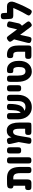

<svg xmlns="http://www.w3.org/2000/svg" viewBox="1919 -2694 793 4671"><g transform="rotate(-90 2315.5 -358.5)"><path d="M104 9Q84 9 66.5 5Q49 1 38 -15Q27 -31 27 -67Q27 -104 38 -120Q49 -136 66.5 -139.5Q84 -143 103 -143H133V-483L232 -434Q198 -430 168 -427.5Q138 -425 114.5 -429.5Q91 -434 78 -448.5Q65 -463 65 -492Q65 -540 88 -561Q111 -582 167 -583L313 -585Q412 -586 473 -550Q534 -514 562 -441Q590 -368 590 -257V-68Q590 -48 586.5 -30.5Q583 -13 567.5 -2Q552 9 515 9Q479 9 463 -1Q447 -11 443 -27.5Q439 -44 439 -61V-255Q439 -316 429 -355Q419 -394 394.5 -413Q370 -432 325 -432H286V-86Q286 -40 266.5 -15.5Q247 9 209 9Z M749 9Q713 9 697 -2Q681 -13 677.5 -30.5Q674 -48 674 -67V-509Q674 -528 677.5 -545.5Q681 -563 697 -574Q713 -585 750 -585Q787 -585 802.5 -573.5Q818 -562 821.5 -544.5Q825 -527 825 -508V-66Q825 -47 821 -30Q817 -13 801.5 -2Q786 9 749 9Z M992 -240Q956 -240 940.5 -251.5Q925 -263 921 -280Q917 -297 917 -316V-509Q917 -528 921 -545.5Q925 -563 940.5 -574Q956 -585 993 -585Q1030 -585 1045.5 -573.5Q1061 -562 1064.5 -544.5Q1068 -527 1068 -508V-315Q1068 -296 1064.5 -279Q1061 -262 1045 -251Q1029 -240 992 -240Z M1670 -283V-67Q1670 -33 1665 -16.5Q1660 0 1644 4.5Q1628 9 1595 9H1445Q1426 9 1408 5Q1390 1 1379 -14.5Q1368 -30 1368 -67Q1368 -104 1379 -120Q1390 -136 1408 -139.5Q1426 -143 1446 -143H1519V-280Q1519 -334 1512 -368.5Q1505 -403 1490 -420Q1475 -437 1449 -437Q1418 -437 1399.5 -422.5Q1381 -408 1370.5 -383.5Q1360 -359 1354 -329Q1348 -299 1342 -268L1308 -67Q1304 -48 1300.5 -30.5Q1297 -13 1281.5 -2Q1266 9 1230 9Q1183 9 1165.5 -9.5Q1148 -28 1155 -68L1207 -366L1259 -307Q1274 -346 1284.5 -386.5Q1295 -427 1306.5 -463.5Q1318 -500 1337.5 -528Q1357 -556 1390 -573Q1423 -590 1478 -590Q1541 -590 1584 -553.5Q1627 -517 1648.5 -449Q1670 -381 1670 -283ZM1216 -211 1152 -490Q1148 -510 1147 -528.5Q1146 -547 1158.5 -561.5Q1171 -576 1208 -583Q1245 -591 1263 -583Q1281 -575 1288 -559.5Q1295 -544 1299 -527L1343 -330Z M2042 18Q1967 18 1911.5 -10.5Q1856 -39 1819.5 -86.5Q1783 -134 1765.5 -193Q1748 -252 1748 -314V-508Q1748 -528 1752 -545.5Q1756 -563 1772 -574Q1788 -585 1824 -585Q1861 -585 1877 -574Q1893 -563 1897 -545.5Q1901 -528 1901 -507V-314Q1901 -257 1916.5 -217Q1932 -177 1964 -155.5Q1996 -134 2045 -134Q2102 -134 2134 -158.5Q2166 -183 2179 -224Q2192 -265 2192 -315V-514Q2192 -532 2196 -548Q2200 -564 2216.5 -574.5Q2233 -585 2268 -585Q2305 -585 2320.5 -573.5Q2336 -562 2340 -544.5Q2344 -527 2344 -507V-312Q2344 -249 2325.5 -190.5Q2307 -132 2270 -85Q2233 -38 2176 -10Q2119 18 2042 18ZM1852 -157 1846 -248H1887Q1905 -248 1919.5 -261.5Q1934 -275 1945 -300Q1956 -325 1962.5 -359.5Q1969 -394 1970 -437L1973 -514Q1974 -532 1978 -548Q1982 -564 1998 -574.5Q2014 -585 2049 -585Q2085 -585 2101.5 -574Q2118 -563 2121.5 -545.5Q2125 -528 2123 -508L2120 -442Q2115 -376 2102 -323Q2089 -270 2064.5 -233Q2040 -196 2000.5 -176.5Q1961 -157 1905 -157Z M2502 -240Q2466 -240 2450.5 -251.5Q2435 -263 2431 -280Q2427 -297 2427 -316V-509Q2427 -528 2431 -545.5Q2435 -563 2450.5 -574Q2466 -585 2503 -585Q2540 -585 2555.5 -573.5Q2571 -562 2574.5 -544.5Q2578 -527 2578 -508V-315Q2578 -296 2574.5 -279Q2571 -262 2555 -251Q2539 -240 2502 -240Z M2914 18Q2847 18 2799 -10.5Q2751 -39 2720 -87.5Q2689 -136 2674.5 -196.5Q2660 -257 2660 -322V-508Q2660 -528 2664 -545.5Q2668 -563 2683.5 -574Q2699 -585 2736 -585Q2773 -585 2789 -574Q2805 -563 2808.5 -545.5Q2812 -528 2812 -507V-322Q2812 -228 2836.5 -181.5Q2861 -135 2917 -135Q2976 -135 2999.5 -178.5Q3023 -222 3021 -313Q3020 -369 3003 -400.5Q2986 -432 2952 -432H2932Q2913 -432 2899.5 -436Q2886 -440 2879 -456Q2872 -472 2872 -508Q2872 -545 2881 -561Q2890 -577 2905.5 -581Q2921 -585 2941 -585H2957Q3025 -585 3073.5 -548Q3122 -511 3147.5 -444Q3173 -377 3171 -286Q3171 -220 3153.5 -164Q3136 -108 3102 -67.5Q3068 -27 3021 -4.5Q2974 18 2914 18Z M3469 9Q3434 9 3417.5 -1Q3401 -11 3397 -27.5Q3393 -44 3393 -61V-293Q3393 -339 3386.5 -370Q3380 -401 3365 -416.5Q3350 -432 3322 -432H3310Q3292 -432 3275.5 -436Q3259 -440 3248 -456Q3237 -472 3237 -508Q3237 -545 3247.5 -561Q3258 -577 3275 -581Q3292 -585 3309 -585H3320Q3399 -585 3449 -552.5Q3499 -520 3522 -456Q3545 -392 3545 -296V-68Q3545 -48 3541.5 -30.5Q3538 -13 3522 -2Q3506 9 3469 9ZM3295 9Q3276 9 3258 5Q3240 1 3229 -15Q3218 -31 3218 -67Q3218 -104 3229 -120Q3240 -136 3257.5 -139.5Q3275 -143 3294 -143H3478L3477 9Z M4091 -5Q4061 17 4042 17.5Q4023 18 4009.5 5.5Q3996 -7 3985 -22L3661 -456Q3649 -473 3640.5 -490Q3632 -507 3638.5 -526Q3645 -545 3676 -566Q3707 -588 3725.5 -588Q3744 -588 3757.5 -575Q3771 -562 3784 -544L4107 -110Q4119 -95 4126 -79Q4133 -63 4127 -45Q4121 -27 4091 -5ZM3665 7Q3630 -1 3617 -16Q3604 -31 3604.5 -50Q3605 -69 3610 -89L3699 -434L3827 -375L3757 -51Q3752 -31 3744.5 -14.5Q3737 2 3719.5 8Q3702 14 3665 7ZM3981 -180 3917 -254 3979 -522Q3983 -542 3991 -558.5Q3999 -575 4017.5 -581.5Q4036 -588 4072 -579Q4108 -570 4119.5 -555Q4131 -540 4129.5 -521.5Q4128 -503 4123 -482L4082 -297Q4076 -275 4062.5 -258Q4049 -241 4029 -224Q4009 -207 3981 -180Z M4326 5Q4285 -17 4277 -41.5Q4269 -66 4290 -99Q4322 -153 4349.5 -204Q4377 -255 4400.5 -305Q4424 -355 4445.5 -405Q4467 -455 4487 -506L4602 -413Q4577 -345 4550 -282Q4523 -219 4492.5 -156Q4462 -93 4426 -28Q4417 -12 4404.5 1.5Q4392 15 4373.5 17.5Q4355 20 4326 5ZM4597 -403 4498 -432H4273Q4229 -432 4211 -448.5Q4193 -465 4191 -508L4183 -660Q4183 -679 4187.5 -696.5Q4192 -714 4209 -724.5Q4226 -735 4263 -735Q4299 -735 4313.5 -724Q4328 -713 4331 -695.5Q4334 -678 4335 -658L4339 -585H4499Q4546 -585 4575 -560Q4604 -535 4610.5 -493.5Q4617 -452 4597 -403Z"/></g></svg>

Font: Fredoka SemiCondensed SemiBold
Style: Regular
Weight: 600
Width: 4
Designer: Ben Nathan
Foundry: Milena B. Brandão, Ben Nathan
Version: Version 2.001